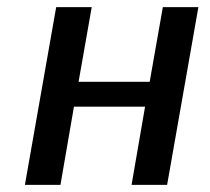

<svg xmlns="http://www.w3.org/2000/svg" viewBox="-20 -520 590 540"><path d="M538 -500H438L401 -290H201L238 -500H138L50 0H150L188 -220H388L350 0H450Z"/></svg>

Font: Scada
Style: Italic
Weight: 400
Designer: Jovanny Lemonad
Foundry: Jovanny Lemonad
Version: Version 3.005